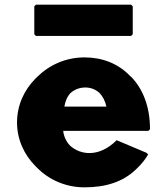

<svg xmlns="http://www.w3.org/2000/svg" viewBox="-20 -781 716 823"><path d="M256 -324C259 -344 267 -366 282 -382C298 -396 319 -406 346 -406C370 -406 391 -397 407 -382C421 -367 431 -348 436 -324ZM480 -180C405 -105 325 -116 280 -157C264 -174 253 -197 251 -220H616L623 -227C623 -325 592 -401 541 -453H540L533 -460C484 -509 418 -535 342 -535C263 -535 192 -503 140 -452L139 -451L132 -444C83 -395 53 -329 53 -256C53 -184 83 -118 132 -69L139 -62C190 -10 262 22 342 22C431 22 507 0 565 -57L566 -58L573 -65C588 -80 603 -98 615 -119L608 -126ZM134 -761 127 -754V-634L134 -627H542L549 -634V-754L542 -761Z"/></svg>

Font: Hussar Woodtype
Style: Blk
Weight: 900
Foundry: Cannot Into Space Fonts
Version: Version 1.07